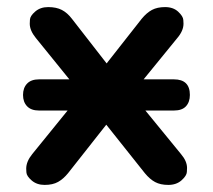

<svg xmlns="http://www.w3.org/2000/svg" viewBox="-20 -517 600 542"><path d="M106 5Q84 5 69.5 -7.5Q55 -20 54.5 -30.5Q54 -41 54 -41Q54 -61 71 -82L209 -252L81 -410Q64 -431 64 -450Q64 -451 64.5 -461.5Q65 -472 79.5 -484.5Q94 -497 116 -497Q139 -497 154.5 -489Q170 -481 183 -464L281 -338L380 -464Q394 -481 409 -489Q424 -497 446 -497Q469 -497 483 -484Q497 -471 497.5 -460.5Q498 -450 498 -450Q498 -430 480 -409L352 -252L491 -82Q508 -62 508 -43Q508 -42 507.5 -31.5Q507 -21 492.5 -8Q478 5 455 5Q433 5 418 -3Q403 -11 389 -28L280 -165L172 -28Q159 -12 144 -3.5Q129 5 106 5ZM90 -205Q68 -205 56.5 -217Q45 -229 45 -249Q45 -269 56.5 -281Q68 -293 90 -293H471Q516 -293 516 -249Q516 -229 505 -217Q494 -205 471 -205Z"/></svg>

Font: Nunito
Style: Bold
Weight: 700
Designer: Vernon Adams
Foundry: Vernon Adams
Version: Version 3.602